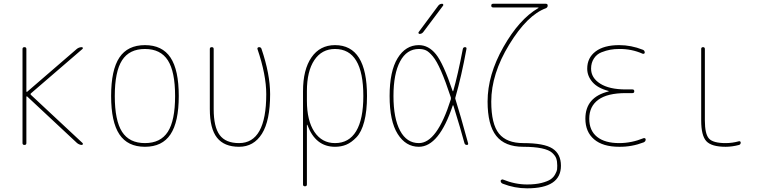

<svg xmlns="http://www.w3.org/2000/svg" viewBox="-20 -770 4040 1020"><path d="M99.6 -9.8V-509.8Q99.6 -519.5 109.9 -519.5Q120.1 -519.5 120.1 -509.8V-284.2Q120.1 -283.2 121.6 -282.2Q123 -281.2 124 -282.2L387.7 -509.8Q399.4 -519.5 415 -519.5Q418.9 -519.5 419.9 -515.6Q420.9 -511.7 418 -509.8L143.6 -273.4Q140.6 -270.5 143.6 -266.6L418.9 -9.8Q420.9 -7.8 419.9 -3.9Q418.9 0 415 0Q402.3 0 389.6 -9.8L124 -257.8Q123 -258.8 121.6 -257.8Q120.1 -256.8 120.1 -255.9V-9.8Q120.1 0 109.9 0Q99.6 0 99.6 -9.8Z M871.6 -449.7Q833 -509.8 750 -509.8Q667 -509.8 628.4 -449.7Q589.8 -389.6 589.8 -259.8Q589.8 -129.9 628.4 -69.8Q667 -9.8 750 -9.8Q833 -9.8 871.6 -69.8Q910.2 -129.9 910.2 -259.8Q910.2 -389.6 871.6 -449.7ZM885.7 -56.2Q841.8 9.8 750 9.8Q658.2 9.8 614.3 -56.2Q570.3 -122.1 570.3 -260.3Q570.3 -398.4 614.3 -464.4Q658.2 -530.3 750 -530.3Q841.8 -530.3 885.7 -464.4Q929.7 -398.4 929.7 -260.3Q929.7 -122.1 885.7 -56.2Z M1250 9.8Q1170.9 9.8 1132.8 -38.6Q1094.7 -86.9 1094.7 -190.4V-509.8Q1094.7 -519.5 1105 -519.5Q1115.2 -519.5 1115.2 -509.8V-190.4Q1115.2 -95.7 1147 -52.7Q1178.7 -9.8 1250 -9.8Q1394.5 -9.8 1394.5 -269.5Q1394.5 -372.1 1347.7 -509.8Q1346.7 -513.7 1349.1 -516.6Q1351.6 -519.5 1356.4 -519.5Q1366.2 -519.5 1369.1 -510.7Q1415 -376 1415 -269.5Q1415 -128.9 1371.6 -59.6Q1328.1 9.8 1250 9.8Z M1610.4 -285.2V-235.4Q1610.4 -128.9 1650.4 -69.3Q1690.4 -9.8 1759.8 -9.8Q1834 -9.8 1872.1 -73.2Q1910.2 -136.7 1910.2 -259.8Q1910.2 -509.8 1759.8 -509.8Q1689.5 -509.8 1649.9 -450.7Q1610.4 -391.6 1610.4 -285.2ZM1589.8 210V-285.2Q1589.8 -400.4 1634.8 -465.3Q1679.7 -530.3 1759.8 -530.3Q1929.7 -530.3 1929.7 -259.8Q1929.7 -179.7 1915 -124Q1900.4 -68.4 1873.5 -40.5Q1846.7 -12.7 1819.8 -1.5Q1793 9.8 1759.8 9.8Q1656.2 9.8 1613.3 -105.5Q1613.3 -107.4 1611.3 -107.4Q1610.4 -107.4 1610.4 -106.4V210Q1610.4 219.7 1600.1 219.7Q1589.8 219.7 1589.8 210Z M2209 -589.8Q2205.1 -589.8 2203.6 -593.3Q2202.1 -596.7 2204.1 -599.6L2308.6 -740.2Q2316.4 -750 2329.1 -750Q2333 -750 2334.5 -746.6Q2335.9 -743.2 2334 -740.2L2228.5 -599.6Q2220.7 -589.8 2209 -589.8ZM2205.1 -509.8Q2140.6 -509.8 2105.5 -443.8Q2070.3 -377.9 2070.3 -259.8Q2070.3 -141.6 2105.5 -75.7Q2140.6 -9.8 2205.1 -9.8Q2301.8 -9.8 2375 -242.2Q2376 -248 2375 -252.9Q2346.7 -338.9 2323.2 -392.6Q2299.8 -446.3 2279.3 -470.7Q2258.8 -495.1 2243.2 -502.4Q2227.5 -509.8 2205.1 -509.8ZM2205.1 9.8Q2135.7 9.8 2092.8 -58.1Q2049.8 -126 2049.8 -259.8Q2049.8 -391.6 2092.3 -460.9Q2134.8 -530.3 2205.1 -530.3Q2256.8 -530.3 2295.9 -481.9Q2335 -433.6 2384.8 -286.1Q2384.8 -285.2 2386.2 -285.2Q2387.7 -285.2 2387.7 -286.1Q2412.1 -371.1 2438.5 -508.8Q2440.4 -519.5 2450.2 -519.5Q2460 -519.5 2458 -509.8Q2431.6 -365.2 2399.4 -252.9Q2397.5 -248 2399.4 -243.2Q2424.8 -163.1 2466.8 -8.8Q2468.8 0 2460 0Q2450.2 0 2447.3 -9.8Q2428.7 -80.1 2388.7 -209Q2387.7 -210.9 2385.7 -210.9Q2312.5 9.8 2205.1 9.8Z M2838.9 -726.6Q2840.8 -726.6 2840.8 -728.5Q2840.8 -729.5 2839.8 -730.5H2599.6Q2589.8 -730.5 2589.8 -740.2Q2589.8 -750 2599.6 -750H2879.9Q2889.6 -750 2889.6 -740.2Q2889.6 -731.4 2880.9 -726.6Q2781.2 -690.4 2685.5 -533.7Q2589.8 -377 2589.8 -230.5Q2589.8 -110.4 2630.9 -60.1Q2671.9 -9.8 2759.8 -9.8Q2870.1 -9.8 2915 19Q2960 47.9 2960 110.4Q2960 230.5 2780.3 230.5Q2713.9 230.5 2651.4 206.1Q2640.6 202.1 2639.6 191.4Q2639.6 187.5 2643.6 185.1Q2647.5 182.6 2651.4 183.6Q2715.8 210 2780.3 210Q2825.2 210 2857.4 201.7Q2889.6 193.4 2905.3 182.6Q2920.9 171.9 2929.7 155.3Q2938.5 138.7 2939.5 130.4Q2940.4 122.1 2940.4 110.4Q2940.4 86.9 2935.1 71.8Q2929.7 56.6 2913.1 41.5Q2896.5 26.4 2857.9 18.1Q2819.3 9.8 2759.8 9.8Q2662.1 9.8 2616.2 -48.3Q2570.3 -106.4 2570.3 -230.5Q2570.3 -372.1 2654.3 -520Q2738.3 -668 2838.9 -726.6Z M3212.9 -284.2Q3213.9 -284.2 3213.9 -285.2Q3213.9 -287.1 3211.9 -287.1Q3155.3 -301.8 3127.4 -334Q3099.6 -366.2 3099.6 -405.3Q3099.6 -462.9 3144 -496.6Q3188.5 -530.3 3269.5 -530.3Q3333 -530.3 3394.5 -505.9Q3404.3 -502.9 3405.3 -491.2Q3405.3 -487.3 3402.3 -485.4Q3399.4 -483.4 3394.5 -484.4Q3335 -510.7 3269.5 -509.8Q3244.1 -509.8 3222.2 -505.9Q3200.2 -502 3175.3 -492.2Q3150.4 -482.4 3135.3 -459.5Q3120.1 -436.5 3120.1 -405.3Q3120.1 -356.4 3168.5 -325.7Q3216.8 -294.9 3304.7 -294.9H3339.8Q3349.6 -294.9 3349.6 -285.2Q3349.6 -275.4 3339.8 -275.4H3304.7Q3207 -275.4 3158.7 -240.2Q3110.4 -205.1 3110.4 -139.6Q3110.4 -76.2 3151.9 -43Q3193.4 -9.8 3269.5 -9.8Q3335 -9.8 3399.4 -36.1Q3403.3 -37.1 3406.7 -35.2Q3410.2 -33.2 3410.2 -29.3Q3410.2 -18.6 3399.4 -13.7Q3335.9 10.7 3269.5 9.8Q3182.6 9.8 3136.2 -29.8Q3089.8 -69.3 3089.8 -139.6Q3089.8 -253.9 3212.9 -284.2Z M3835 9.8Q3759.8 9.8 3732.4 -20Q3705.1 -49.8 3705.1 -129.9V-509.8Q3705.1 -519.5 3714.8 -519.5Q3724.6 -519.5 3724.6 -509.8V-129.9Q3724.6 -57.6 3746.6 -33.7Q3768.6 -9.8 3835 -9.8Q3870.1 -9.8 3905.3 -19.5Q3909.2 -20.5 3912.1 -18.6Q3915 -16.6 3915 -12.7Q3915 -2.9 3906.2 0Q3869.1 9.8 3835 9.8Z"/></svg>

Font: Rounded-X Mgen+ 2m thin
Style: Regular
Weight: 100
Designer: [Source Han Sans]
Ryoko NISHIZUKA  (kana & ideographs); Paul D. Hunt (Latin, Greek & Cyrillic); Wenlong ZHANG  (bopomofo
Version: Version 1.059.20150602